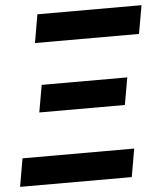

<svg xmlns="http://www.w3.org/2000/svg" viewBox="-58 -756 674 801"><g transform="rotate(-5 279.5 -355.5)"><path d="M14.2 -117.7H481.9L461.4 0H-6.3ZM120.6 -416H479L459 -302.2H100.6ZM128.4 -710.9H564.5L543.5 -592.3H107.9Z"/></g></svg>

Font: RobotoInd
Style: Bold Italic
Weight: 700
Italic angle: -12°
Designer: Google
Version: Version 2.001150; 2014